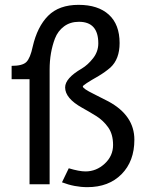

<svg xmlns="http://www.w3.org/2000/svg" viewBox="-20 -761 592 793"><path d="M102 -434H28V-489Q73 -489 89 -505Q105 -521 115 -568Q134 -651 179 -696Q224 -741 304.5 -741Q385 -741 429.5 -700.5Q474 -660 474 -583Q474 -517 436 -482Q414 -463 387 -447Q322 -410 322 -404Q322 -395 367 -373L428 -342Q535 -284 535 -184Q535 -95 482 -41.5Q429 12 341 12Q288 12 236 -8L264 -66Q307 -53 333 -53Q378 -53 412.5 -85Q447 -117 447 -162Q447 -207 426.5 -235.5Q406 -264 377 -282Q348 -300 319 -316Q249 -355 249 -400Q249 -438 318 -478Q343 -493 364.5 -520.5Q386 -548 386 -582Q386 -671 306 -671Q270 -671 244.5 -652Q219 -633 207 -602Q185 -544 185 -474V0H102Z"/></svg>

Font: Rosario
Style: Regular
Weight: 400
Designer: Hector Gatti
Foundry: Omnibus-Type
Version: Version 1.002